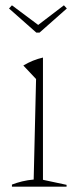

<svg xmlns="http://www.w3.org/2000/svg" viewBox="-20 -704 291 724"><path d="M25 0V-8Q43 -15 63.5 -20Q84 -25 107 -27L116 -406L68 -457Q103 -478 142 -487V-26L231 -7V0ZM117 -581 14 -672 25 -684 124 -610 221 -684 232 -672 129 -581Z"/></svg>

Font: Piazzolla Thin
Style: Regular
Weight: 100
Designer: Juan Pablo del Peral
Foundry: Huerta Tipografica
Version: Version 1.330